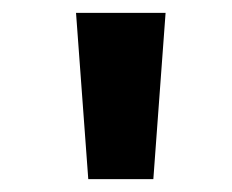

<svg xmlns="http://www.w3.org/2000/svg" viewBox="-20 -749 360 298"><path d="M117 -471H218L237 -729H98Z"/></svg>

Font: Noto Sans Devanagari Condensed
Style: Bold
Weight: 700
Width: 3
Designer: Jelle Bosma - Monotype Design Team
Foundry: Monotype Imaging Inc.
Version: Version 2.004